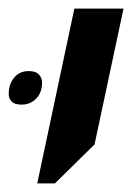

<svg xmlns="http://www.w3.org/2000/svg" viewBox="-39 -651 309 450"><path d="M48.3 -221.2 135.3 -630.9H250.5L182.6 -312.5L89.8 -221.2ZM11.7 -405.8Q-4.9 -405.8 -11.7 -413.1Q-18.6 -420.4 -18.6 -430.2Q-18.6 -453.6 -5.9 -469Q6.8 -484.4 28.3 -484.4Q44.9 -484.4 52.2 -476.3Q59.6 -468.3 59.6 -458Q59.6 -434.1 45.9 -419.9Q32.2 -405.8 11.7 -405.8Z"/></svg>

Font: Open Sans SemiBold
Style: Italic
Weight: 600
Italic angle: -12°
Designer: Monotype Design Team
Foundry: Monotype Imaging Inc.
Version: Version 3.003; ttfautohint (v1.8.4)